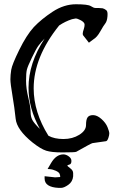

<svg xmlns="http://www.w3.org/2000/svg" viewBox="-20 -697 569 910"><path d="M270 193.4C278.8 193.4 290 188.6 303.7 179C317.4 169.4 325 155.9 326.7 138.7V123.5C326.7 115.1 322.1 107.4 313 100.6C303.9 93.8 299.3 89.5 299.3 87.9C299.3 86.3 302.5 84.6 308.8 83C315.2 81.4 318.4 76 318.4 66.9V64.9C318.4 57.5 314.5 50.7 306.6 44.7C298.8 38.7 290.7 35.3 282.2 34.7H280.8C258 34.7 238.6 48 222.7 74.7L205.6 104L214.4 104.5C224.4 105.1 234.6 107.8 244.9 112.5C255.1 117.3 261.1 122.4 262.9 127.9C264.7 133.5 265.6 137 265.6 138.4C265.6 139.9 265.1 141.1 264.2 142.1L241.2 143.6L191.4 138.2V148.9C191.4 162.9 197 173.6 208.3 180.9C219.5 188.2 235.7 192.4 256.8 193.4ZM482.4 -27.8C486.7 -28.5 490.4 -33.7 493.7 -43.5C496.6 -52.2 498 -59.4 498 -64.9C498 -70.5 495.3 -80.2 489.7 -94C484.2 -107.8 474.5 -120.8 460.7 -133.1C446.9 -145.3 433.7 -151.4 421.1 -151.4C408.6 -151.4 399.9 -147.8 395 -140.6C390.1 -133.5 387.7 -121.3 387.7 -104C387.7 -86.8 377 -71.5 355.7 -58.1C334.4 -44.8 309.4 -38.1 280.8 -38.1C252.1 -38.1 228.4 -43.3 209.5 -53.7C162.9 -128.3 139.6 -203.1 139.6 -278.3C139.6 -377 179.9 -476.2 260.3 -576.2C279.5 -589.2 299.8 -599.1 321.3 -606L338.4 -609.4C343.9 -609.4 351.5 -606.9 361.1 -601.8C370.7 -596.8 376.8 -591.6 379.4 -586.4C380.4 -584.5 380.9 -582 380.9 -579.1C380.9 -573.6 379.6 -566.7 377 -558.6C373.7 -549.5 372.1 -542.3 372.1 -537.1C372.1 -534.8 372.4 -532.9 373 -531.2L373.5 -530.3L401.4 -494.6L422.9 -510.7C434.2 -517.3 445.1 -529.7 455.3 -548.1C465.6 -566.5 473.5 -579.1 479 -585.9C484.5 -592.8 488 -603.8 489.3 -619.1C489.3 -622.4 489.4 -625.3 489.7 -627.9C490.1 -638.3 488 -645.3 483.4 -648.9C477.5 -653.5 471.8 -656.4 466.3 -657.7L446.3 -659.2H432.6C426.8 -659.2 419.4 -662.1 410.4 -668C401.4 -673.8 378 -676.8 340.1 -676.8C302.2 -676.8 265.4 -665 229.7 -641.6C194.1 -618.2 164.2 -593.8 140.1 -568.4C117 -543 94.1 -507.1 71.3 -460.7C48.5 -414.3 35.8 -382.8 33.2 -366.2C30.6 -349.6 29.3 -334.6 29.3 -321C29.3 -307.5 32.6 -281.7 39.1 -243.4C45.6 -205.2 50.6 -168.7 54.2 -134C57.8 -99.4 84.3 -62 133.8 -22C160.2 -1.1 181.9 12 199 17.3C216.1 22.7 241.4 25.4 274.9 25.4C315.6 25.4 337.7 24.4 341.3 22.5C388.5 -4.2 414.1 -17.9 418 -18.6C439.5 -21.8 460.9 -24.9 482.4 -27.8ZM103.5 -314C103.5 -338.1 104.7 -355.4 107.2 -366C109.6 -376.5 117.5 -395.7 130.9 -423.3C144.2 -451 154.5 -469.8 161.6 -479.7C168.8 -489.7 178.7 -501.1 191.4 -514.2C140.6 -436.4 115.2 -358.7 115.2 -281.2C115.2 -215.8 133.3 -150.6 169.4 -85.4C150.6 -104 138.4 -118.5 133.1 -128.9C127.7 -139.3 125 -151.9 125 -166.7C125 -181.6 121.4 -203.8 114.3 -233.4C107.1 -263 103.5 -289.9 103.5 -314Z"/></svg>

Font: Drukaatie burti
Style: Regular
Weight: 400
Version: Version 0.14.4